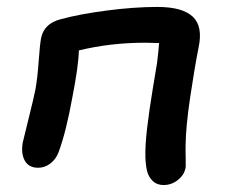

<svg xmlns="http://www.w3.org/2000/svg" viewBox="-20 -513 643 548"><path d="M446.8 15.1Q427.7 15.1 416 3.7Q404.3 -7.8 400.1 -23.7Q396 -39.6 395 -63Q394 -97.2 399.9 -147.5Q405.8 -197.8 416.5 -262.5Q427.2 -327.1 428.2 -333Q432.6 -368.7 434.1 -390.1L395 -391.1Q295.4 -391.1 205.1 -369.1Q204.1 -324.7 187 -237.8Q168.9 -136.7 147 -78.1Q139.6 -58.6 123.8 -46.4Q107.9 -34.2 88.9 -34.2Q62 -34.2 50.8 -54.4Q39.6 -74.7 44.9 -106Q48.8 -123 62.5 -178Q76.2 -232.9 81.1 -257.8Q86.9 -289.1 90.3 -337.4Q93.8 -385.7 97.2 -403.8Q105.5 -445.8 152.8 -458Q206.1 -472.7 284.4 -482.9Q362.8 -493.2 429.2 -493.2Q500.5 -493.2 530 -465.6Q559.6 -438 546.9 -377.9Q535.2 -318.8 522.7 -234.9Q510.3 -150.9 509.8 -100.1Q509.3 -88.4 510 -59.8Q510.7 -31.2 508.8 -30.8Q504.9 -12.7 487.1 1.2Q469.2 15.1 446.8 15.1Z"/></svg>

Font: Shantell Sans Irregular
Style: Italic
Weight: 500
Italic angle: -11.31°
Designer: Stephen Nixon, Anya Danilova, Shantell Martin
Foundry: Arrow Type
Version: Version 1.006;[9816181b4]